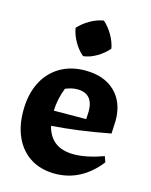

<svg xmlns="http://www.w3.org/2000/svg" viewBox="-115 -827 718 912"><g transform="rotate(15 244.0 -370.5)"><path d="M243 11Q176 11 126 -19.5Q76 -50 49 -106.5Q22 -163 22 -239Q22 -318 50.5 -376.5Q79 -435 132.5 -467.5Q186 -500 258 -500Q351 -500 404.5 -448.5Q458 -397 458 -307L455 -243Q370 -227 302.5 -218Q235 -209 168 -204Q193 -101 307 -101Q368 -101 452 -131L462 -103Q373 11 243 11ZM186 -391Q164 -335 162 -277L321 -278L323 -316Q323 -404 244 -404Q217 -404 186 -391ZM281 -752Q307 -729 325.5 -697Q344 -665 350 -632Q328 -606 295.5 -586.5Q263 -567 229 -563Q204 -584 185 -616.5Q166 -649 160 -684Q183 -709 214.5 -727.5Q246 -746 281 -752Z"/></g></svg>

Font: Piazzolla
Style: Bold
Weight: 700
Designer: Juan Pablo del Peral
Foundry: Huerta Tipografica
Version: Version 1.330